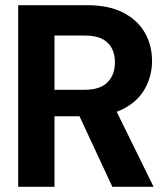

<svg xmlns="http://www.w3.org/2000/svg" viewBox="-20 -720 634 740"><path d="M50 0V-700H316Q400 -700 455.5 -671Q511 -642 538.5 -593.5Q566 -545 566 -485Q566 -429 539.5 -380Q513 -331 457.5 -301.5Q402 -272 314 -272H190V0ZM413 0 270 -307H421L572 0ZM190 -374H307Q366 -374 394.5 -403Q423 -432 423 -480Q423 -527 395 -555Q367 -583 307 -583H190Z"/></svg>

Font: DM Sans 9pt 36pt ExtraBold
Style: Regular
Weight: 800
Version: Version 4.004;gftools[0.9.30]